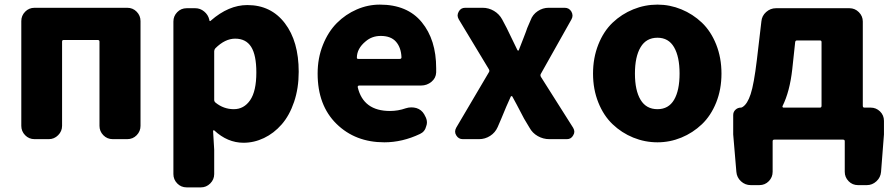

<svg xmlns="http://www.w3.org/2000/svg" viewBox="-20 -603 3862 832"><path d="M129.9 0Q105.5 0 88.9 -17.1Q72.3 -34.2 72.3 -57.6V-511.7Q72.3 -535.2 88.9 -552.2Q105.5 -569.3 129.9 -569.3H531.2Q555.7 -569.3 572.3 -552.2Q588.9 -535.2 588.9 -511.7V-57.6Q588.9 -34.2 572.3 -17.1Q555.7 0 531.2 0H468.8Q444.3 0 427.7 -17.1Q411.1 -34.2 411.1 -57.6V-422.9Q411.1 -429.7 403.3 -429.7H255.9Q249 -429.7 249 -422.9V-57.6Q249 -34.2 231.9 -17.1Q214.8 0 191.4 0Z M789.1 209Q764.6 209 748 191.9Q731.4 174.8 731.4 151.4V-509.8Q731.4 -533.2 748 -550.3Q764.6 -567.4 789.1 -567.4H826.2Q847.7 -567.4 864.7 -553.2Q881.8 -539.1 886.7 -518.6L887.7 -513.7Q887.7 -511.7 890.1 -511.7Q892.6 -511.7 893.6 -513.7Q970.7 -581.1 1051.8 -581.1Q1154.3 -581.1 1214.4 -502.4Q1274.4 -423.8 1274.4 -292Q1274.4 -220.7 1254.4 -161.6Q1234.4 -102.5 1200.7 -64Q1167 -25.4 1124 -4.9Q1081.1 15.6 1035.2 15.6Q965.8 15.6 908.2 -38.1Q907.2 -39.1 905.3 -38.1Q903.3 -37.1 903.3 -36.1L908.2 45.9V151.4Q908.2 174.8 891.1 191.9Q874 209 850.6 209ZM993.2 -129.9Q1037.1 -129.9 1064 -168.9Q1090.8 -208 1090.8 -289.1Q1090.8 -364.3 1068.4 -399.9Q1045.9 -435.5 999 -435.5Q955.1 -435.5 913.1 -393.6Q908.2 -387.7 908.2 -380.9V-169.9Q908.2 -163.1 914.1 -158.2Q949.2 -129.9 993.2 -129.9Z M1645.5 13.7Q1519.5 13.7 1438 -66.4Q1356.4 -146.5 1356.4 -284.2Q1356.4 -351.6 1379.4 -408.7Q1402.3 -465.8 1439.9 -503.4Q1477.5 -541 1525.9 -562Q1574.2 -583 1626 -583Q1745.1 -583 1807.6 -506.8Q1870.1 -430.7 1870.1 -307.6Q1870.1 -298.8 1870.1 -289.1Q1869.1 -264.6 1849.6 -248.5Q1830.1 -232.4 1804.7 -232.4H1536.1Q1533.2 -232.4 1531.2 -230Q1529.3 -227.5 1530.3 -224.6Q1554.7 -122.1 1669.9 -122.1Q1705.1 -122.1 1738.3 -133.8Q1750 -137.7 1762.7 -137.7Q1773.4 -137.7 1784.2 -134.8Q1806.6 -127.9 1818.4 -107.4L1821.3 -101.6Q1830.1 -86.9 1830.1 -72.3Q1830.1 -64.5 1827.1 -56.6Q1821.3 -32.2 1799.8 -22.5Q1723.6 13.7 1645.5 13.7ZM1526.4 -352.5Q1526.4 -347.7 1533.2 -347.7H1711.9Q1719.7 -347.7 1719.7 -354.5Q1719.7 -355.5 1719.7 -355.5Q1717.8 -397.5 1695.8 -422.4Q1673.8 -447.3 1629.9 -447.3Q1591.8 -447.3 1564.5 -423.8Q1526.4 -392.6 1526.4 -352.5Z M1985.4 0Q1966.8 0 1957 -16.6Q1952.1 -24.4 1952.1 -32.7Q1952.1 -41 1957 -49.8L2098.6 -290Q2102.5 -295.9 2098.6 -302.7L1967.8 -519.5Q1962.9 -528.3 1962.9 -536.1Q1962.9 -543.9 1967.8 -552.7Q1976.6 -569.3 1996.1 -569.3H2071.3Q2097.7 -569.3 2120.6 -555.7Q2143.6 -542 2156.2 -518.6L2175.8 -481.4Q2198.2 -434.6 2221.7 -386.7Q2222.7 -383.8 2225.6 -383.8Q2228.5 -383.8 2228.5 -386.7Q2235.4 -404.3 2248.5 -438Q2261.7 -471.7 2264.6 -481.4L2279.3 -515.6Q2288.1 -540 2310.1 -554.7Q2332 -569.3 2357.4 -569.3H2426.8Q2446.3 -569.3 2456.1 -552.7Q2460.9 -543.9 2460.9 -535.2Q2460.9 -527.3 2456.1 -518.6L2323.2 -282.2Q2320.3 -276.4 2324.2 -269.5L2463.9 -48.8Q2468.8 -40 2468.8 -32.2Q2468.8 -24.4 2463.9 -16.6Q2455.1 0 2436.5 0H2360.4Q2334 0 2310.5 -13.2Q2287.1 -26.4 2274.4 -49.8L2251 -88.9Q2212.9 -162.1 2200.2 -184.6Q2199.2 -186.5 2196.8 -186.5Q2194.3 -186.5 2193.4 -184.6Q2174.8 -144.5 2152.3 -88.9L2136.7 -52.7Q2126 -28.3 2104 -14.2Q2082 0 2055.7 0Z M2829.1 13.7Q2774.4 13.7 2724.1 -6.8Q2673.8 -27.3 2634.8 -64.5Q2595.7 -101.6 2572.8 -158.7Q2549.8 -215.8 2549.8 -284.2Q2549.8 -352.5 2572.8 -410.2Q2595.7 -467.8 2634.8 -504.9Q2673.8 -542 2724.1 -562.5Q2774.4 -583 2829.1 -583Q2882.8 -583 2932.6 -562.5Q2982.4 -542 3021.5 -504.9Q3060.5 -467.8 3083.5 -410.2Q3106.4 -352.5 3106.4 -284.2Q3106.4 -215.8 3083.5 -158.7Q3060.5 -101.6 3021.5 -64.5Q2982.4 -27.3 2932.6 -6.8Q2882.8 13.7 2829.1 13.7ZM2829.1 -129.9Q2877 -129.9 2900.9 -170.4Q2924.8 -210.9 2924.8 -284.2Q2924.8 -357.4 2900.9 -398.4Q2877 -439.5 2829.1 -439.5Q2780.3 -439.5 2755.9 -398.4Q2731.4 -357.4 2731.4 -284.2Q2731.4 -210.9 2755.9 -170.4Q2780.3 -129.9 2829.1 -129.9Z M3433.6 -427.7Q3426.8 -427.7 3425.8 -420.9L3413.1 -302.7Q3402.3 -206.1 3371.1 -143.6Q3370.1 -141.6 3371.1 -139.2Q3372.1 -136.7 3375 -136.7H3533.2Q3540 -136.7 3540 -144.5V-420.9Q3540 -427.7 3533.2 -427.7ZM3718.8 -144.5Q3718.8 -136.7 3725.6 -136.7H3752.9Q3776.4 -136.7 3793.5 -120.1Q3810.5 -103.5 3810.5 -79.1V-20.5L3797.9 141.6Q3795.9 166 3777.8 182.6Q3759.8 199.2 3736.3 199.2H3698.2Q3673.8 199.2 3657.2 182.1Q3640.6 165 3640.6 141.6V8.8Q3640.6 2 3632.8 2H3335.9Q3328.1 2 3328.1 8.8V141.6Q3328.1 165 3311.5 182.1Q3294.9 199.2 3270.5 199.2H3233.4Q3209 199.2 3190.9 182.6Q3172.9 166 3170.9 141.6L3157.2 -20.5V-104.5Q3157.2 -118.2 3167 -127.4Q3176.8 -136.7 3190.4 -136.7Q3194.3 -136.7 3198.2 -139.6Q3218.8 -152.3 3232.9 -195.3Q3247.1 -238.3 3259.8 -343.8L3279.3 -509.8Q3281.2 -534.2 3299.8 -550.8Q3318.4 -567.4 3342.8 -567.4H3661.1Q3684.6 -567.4 3701.7 -550.3Q3718.8 -533.2 3718.8 -509.8Z"/></svg>

Font: Gen Jyuu Gothic Heavy
Style: Bold
Weight: 900
Designer: [Source Han Sans]
Ryoko NISHIZUKA  (kana & ideographs); Paul D. Hunt (Latin, Greek & Cyrillic); Wenlong ZHANG  (bopomofo
Version: Version 1.002.20150607